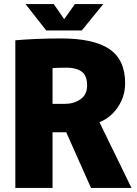

<svg xmlns="http://www.w3.org/2000/svg" viewBox="-20 -919 670 939"><path d="M55 -722Q100 -726 158 -728.5Q216 -731 279 -731Q438 -731 515 -679Q592 -627 592 -512Q592 -466 574.5 -427.5Q557 -389 528.5 -361.5Q500 -334 467 -322V-320L623 0H425L304 -272H237V0H55ZM297 -411Q341 -411 373.5 -433.5Q406 -456 406 -501Q406 -550 379 -569Q352 -588 308 -588Q284 -588 267 -587.5Q250 -587 237 -586V-411ZM206 -770 105 -899H243L294 -825L346 -899H485L380 -770Z"/></svg>

Font: Murecho ExtraBold
Style: Regular
Weight: 800
Designer: Neil Summerour
Foundry: Positype
Version: Version 1.010; ttfautohint (v1.8.3)